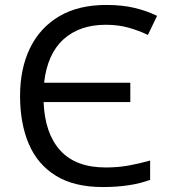

<svg xmlns="http://www.w3.org/2000/svg" viewBox="-20 -745 683 775"><path d="M407 -645Q301 -645 236 -586Q171 -527 158 -411H506V-333H156Q161 -206 223.5 -137.5Q286 -69 407 -69Q456 -69 500 -77Q544 -85 586 -97V-19Q508 10 395 10Q279 10 205 -36Q131 -82 96 -164.5Q61 -247 61 -358Q61 -468 101 -550.5Q141 -633 218.5 -679Q296 -725 409 -725Q474 -725 523.5 -713Q573 -701 614 -681L577 -604Q542 -621 500 -633Q458 -645 407 -645Z"/></svg>

Font: Noto Sans IKEA
Style: Regular
Weight: 400
Designer: Monotype Design Team
Foundry: Monotype Imaging Inc.
Version: Version 2.001